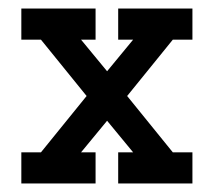

<svg xmlns="http://www.w3.org/2000/svg" viewBox="-20 -430 501 450"><path d="M431 0V-73H385L278 -205L385 -337H431V-410H257V-337H292L231 -263L170 -337H204V-410H30V-337H76L183 -205L76 -73H30V0H204V-73H170L231 -147L292 -73H257V0Z"/></svg>

Font: Venice Serif Bold
Style: Regular
Weight: 700
Designer: Bruno Pierini
Foundry: Unio | Creative Solutions
Version: Version 1.000;PS 001.000;hotconv 1.0.70;makeotf.lib2.5.58329